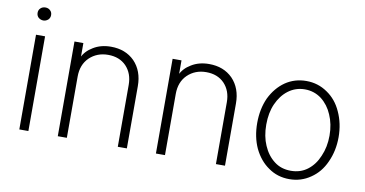

<svg xmlns="http://www.w3.org/2000/svg" viewBox="-72 -902 2103 1106"><g transform="rotate(10 980.0 -349.0)"><path d="M140 -550V4H87V-550ZM85 -649Q74 -660 74 -676Q74 -693 85 -703Q96 -714 114 -714Q131 -714 142 -703Q153 -693 153 -676Q153 -660 142 -649Q129 -638 114 -638Q98 -638 85 -649Z M312 4V-550H364V-463H360Q378 -504 422 -530Q466 -557 525 -557Q610 -557 663 -504Q716 -449 716 -360V4H663V-358Q663 -425 623 -467Q583 -508 517 -508Q452 -508 408 -466Q365 -424 365 -354V4Z M886 4V-550H938V-463H934Q952 -504 996 -530Q1040 -557 1099 -557Q1184 -557 1237 -504Q1290 -449 1290 -360V4H1237V-358Q1237 -425 1197 -467Q1157 -508 1091 -508Q1026 -508 982 -466Q939 -424 939 -354V4Z M1545 -22Q1492 -58 1460 -124Q1430 -189 1430 -271Q1430 -353 1460 -419Q1492 -484 1545 -521Q1599 -558 1668 -558Q1736 -558 1791 -520Q1846 -483 1875 -418Q1906 -351 1906 -271Q1906 -191 1875 -124Q1846 -59 1791 -22Q1736 16 1668 16Q1598 16 1545 -22ZM1765 -64Q1807 -96 1829 -150Q1853 -204 1853 -271Q1853 -338 1829 -392Q1807 -444 1765 -477Q1722 -509 1668 -509Q1614 -509 1571 -477Q1530 -446 1506 -392Q1483 -340 1483 -271Q1483 -202 1506 -150Q1529 -96 1571 -64Q1611 -33 1668 -33Q1724 -33 1765 -64Z"/></g></svg>

Font: Sinter Light
Style: Regular
Weight: 300
Foundry: Adobe & rsms
Version: Version 1.000